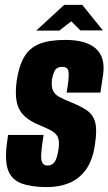

<svg xmlns="http://www.w3.org/2000/svg" viewBox="-20 -756 443 784"><path d="M172 8Q108 8 68 -7Q28 -22 13.5 -60Q-1 -98 8 -169L13 -205H158L151 -157Q147 -125 148.5 -108.5Q150 -92 157 -86Q164 -80 175 -80Q191 -80 202 -93.5Q213 -107 219 -147Q224 -182 215 -198.5Q206 -215 183.5 -226Q161 -237 123 -253Q89 -270 70.5 -292Q52 -314 47 -347Q42 -380 48 -425Q57 -486 78.5 -523Q100 -560 140 -576.5Q180 -593 247 -593Q332 -593 371.5 -557.5Q411 -522 401 -451L390 -378Q356 -378 321.5 -378Q287 -378 252 -378L257 -409Q263 -451 259 -467Q255 -483 234 -483Q214 -483 205.5 -470.5Q197 -458 192 -430Q189 -402 196.5 -386Q204 -370 221.5 -360.5Q239 -351 266 -340Q309 -323 334.5 -305.5Q360 -288 368.5 -257Q377 -226 368 -168Q359 -102 331 -63.5Q303 -25 262 -8.5Q221 8 172 8ZM128 -631 242 -736H316L400 -632H308L271 -669L222 -631Z"/></svg>

Font: Alumni Sans ExtraBold
Style: Italic
Weight: 800
Italic angle: -8°
Designer: Robert E. Leuschke
Foundry: Robert E. Leuschke
Version: Version 1.016